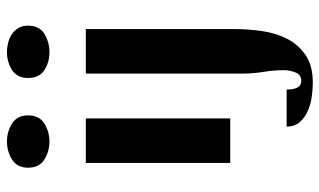

<svg xmlns="http://www.w3.org/2000/svg" viewBox="-208 -490 940 565"><g transform="rotate(-90 262.5 -207.0)"><path d="M173 166H282Q282 209 307 209Q326 209 332.5 191.5Q339 174 339 159Q339 128 334 98Q329 68 329 37V-425H460V12Q460 53 454 94Q448 135 431 168Q414 201 383 222Q352 243 302 243Q284 243 261.5 240Q239 237 219.5 228.5Q200 220 186.5 205Q173 190 173 166ZM66 -425H197V0H66ZM316 -595Q316 -627 339.5 -642Q363 -657 392 -657Q406 -657 420 -653.5Q434 -650 445 -642.5Q456 -635 463 -623.5Q470 -612 470 -595Q470 -562 446 -547Q422 -532 392 -532Q362 -532 339 -547Q316 -562 316 -595ZM52 -595Q52 -627 76 -642Q100 -657 129 -657Q158 -657 182 -642Q206 -627 206 -595Q206 -562 182 -547Q158 -532 129 -532Q100 -532 76 -547Q52 -562 52 -595Z"/></g></svg>

Font: Gamine
Style: Bold
Weight: 700
Designer: Tapiwanashe Sebastian Garikayi
Version: Version 1.000